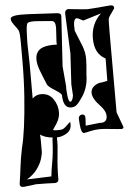

<svg xmlns="http://www.w3.org/2000/svg" viewBox="-77 -609 615 860"><g transform="rotate(-5 231.0 -179.0)"><path d="M-6 209Q-25 209 -22 191Q-16 153 -12 118Q-8 83 2 34Q11 1 19 -58Q27 -117 32.5 -194Q38 -271 38 -355V-432Q38 -483 33 -491Q27 -502 20 -510.5Q13 -519 8 -528Q4 -534 3 -538.5Q2 -543 2 -546Q2 -564 81 -560L213 -553Q230 -551 229 -538L215 -314L223 -223Q222 -215 223 -204Q224 -193 225 -180Q228 -153 236 -153Q245 -153 250 -179L247 -230L255 -368L247 -551Q247 -557 251.5 -562Q256 -567 263 -567Q300 -563 321.5 -561Q343 -559 348 -559Q353 -559 379 -561Q405 -563 451 -567H454Q468 -567 468 -554Q468 -552 467 -551Q442 -517 440 -510Q439 -507 438.5 -489Q438 -471 438 -438V-87L461 -25Q464 -18 462 -15Q459 -11 454 -11Q444 -12 430.5 -13Q417 -14 400 -16Q376 -19 356 -19Q335 -19 312 -13.5Q289 -8 285 -8Q272 -8 269 -46Q268 -57 267.5 -66Q267 -75 268 -81Q274 -91 283 -91Q298 -91 297 -72L295 -40L359 -47Q392 -44 392 -75Q392 -98 368 -123Q334 -158 334 -184Q334 -212 370 -225Q379 -226 389 -227.5Q399 -229 409 -232L410 -332Q361 -357 361 -426Q361 -492 407 -535L325 -510Q302 -523 297 -523Q279 -523 283 -468Q290 -450 297.5 -432Q305 -414 312 -396Q323 -368 323 -337Q323 -324 321.5 -306Q320 -288 318 -265Q318 -213 290 -170Q281 -157 273.5 -147.5Q266 -138 259 -133Q250 -127 237 -127Q202 -127 201 -185Q201 -192 173 -210Q142 -229 138 -239Q122 -277 111.5 -305Q101 -333 101 -354Q101 -393 134 -406Q144 -410 160 -412Q176 -414 198 -413Q197 -421 197.5 -430.5Q198 -440 199 -453L201 -489Q201 -519 185 -520Q115 -526 106 -526Q80 -526 75 -520Q69 -511 68 -466Q68 -459 67.5 -449.5Q67 -440 67 -430Q67 -420 67.5 -408.5Q68 -397 68 -384L69 -338V-182Q85 -198 108 -198Q143 -198 162 -170.5Q181 -143 181 -111Q181 -85 165 -60L148 -35Q148 -31 162 -31Q184 -31 187 -32Q195 -34 204 -42Q213 -50 224 -61Q225 -62 226 -62Q228 -62 228 -51Q228 -26 206.5 -12.5Q185 1 162 1V9Q163 37 157.5 84.5Q152 132 152 189Q152 202 137 204Q118 203 96 202.5Q74 202 48 202Q46 203 32.5 204.5Q19 206 -6 209ZM12 177 122 173Q124 150 131.5 109Q139 68 141 16Q141 8 143 0Q109 -3 88 -18Q89 -8 89 8.5Q89 25 89 58Q89 70 82 92Q75 114 58 137Q41 160 12 177Z"/></g></svg>

Font: Moo Lah Lah
Style: Regular
Weight: 400
Designer: Robert E. Leuschke
Foundry: Robert E. Leuschke
Version: Version 1.010; ttfautohint (v1.8.3)